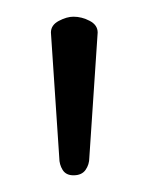

<svg xmlns="http://www.w3.org/2000/svg" viewBox="-20 -788 177 230"><path d="M68 -578Q59 -578 55 -584.5Q51 -591 51 -599L41 -749Q41 -758 50.5 -763Q60 -768 68 -768Q78 -768 87.5 -763Q97 -758 97 -749L87 -599Q87 -591 82.5 -584.5Q78 -578 68 -578Z"/></svg>

Font: Dosis Light
Style: Regular
Weight: 300
Designer: EdgarTolentino, PabloImpallari, IginoMarini
Foundry: EdgarTolentino, PabloImpallari, IginoMarini
Version: Version 3.001; ttfautohint (v1.8.2)